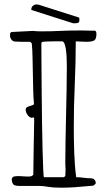

<svg xmlns="http://www.w3.org/2000/svg" viewBox="-20 -826 496 882"><path d="M34 0Q34 -14 48 -16Q62 -18 79 -16.5Q96 -15 112 -15Q128 -15 133 -24Q133 -65 134 -99Q135 -133 135 -164Q135 -173 135.5 -187Q136 -201 136 -216Q136 -231 136.5 -246Q137 -261 137 -272Q137 -283 136 -287Q130 -285 127 -285Q116 -285 107 -297.5Q98 -310 98 -321Q98 -330 104 -333.5Q110 -337 117 -339Q124 -341 130 -343Q136 -345 136 -350Q133 -380 132.5 -415.5Q132 -451 131 -487.5Q130 -524 129.5 -560Q129 -596 126 -627Q124 -629 121.5 -631.5Q119 -634 117 -634H79Q66 -634 51 -635Q40 -635 33 -643.5Q26 -652 26 -662Q26 -668 26.5 -672Q27 -676 33 -679L132 -684Q141 -683 149.5 -682.5Q158 -682 167 -682Q195 -682 215.5 -682.5Q236 -683 255.5 -684Q275 -685 296 -685.5Q317 -686 345 -686Q349 -686 359 -686Q369 -686 380 -685.5Q391 -685 401.5 -685Q412 -685 416 -685Q421 -683 422 -679Q423 -675 423 -671Q423 -647 413 -640.5Q403 -634 376 -634Q362 -634 349 -635Q336 -636 328 -636Q328 -540 323.5 -440Q319 -340 319 -240Q319 -184 321 -124.5Q323 -65 330 -12Q346 -12 364 -9.5Q382 -7 398 -7Q408 -7 414 -0.5Q420 6 420 17V16Q419 18 417 20Q415 22 413 24Q411 26 407 27L324 34Q323 34 315 34.5Q307 35 296 35.5Q285 36 273.5 36Q262 36 255 36Q236 36 224.5 35Q213 34 203 32.5Q193 31 182 29.5Q171 28 152 28H68Q51 28 43.5 23Q36 18 34 0ZM170 -623Q170 -589 170.5 -530.5Q171 -472 171.5 -404.5Q172 -337 173 -267Q174 -197 175.5 -140.5Q177 -84 178.5 -48Q180 -12 182 -12H274L280 -18Q280 -19 280.5 -28.5Q281 -38 281 -43Q281 -46 281 -51.5Q281 -57 280.5 -63Q280 -69 280 -74Q280 -79 280 -80Q280 -120 281 -177.5Q282 -235 283.5 -296.5Q285 -358 286 -417.5Q287 -477 287 -521Q287 -543 286 -563.5Q285 -584 282.5 -600Q280 -616 276 -626Q272 -636 265 -636Q260 -636 249 -636Q238 -636 224.5 -636Q211 -636 198 -635.5Q185 -635 176 -634Q171 -632 170.5 -629.5Q170 -627 170 -623ZM345 -737Q345 -725 340 -722Q335 -719 324 -719H317Q315 -719 313 -720L125 -780Q124 -780 124 -781V-783Q124 -794 132 -800Q140 -806 150 -806Q150 -805 151 -805H153H156L344 -745V-742Q344 -740 344.5 -739Q345 -738 345 -737Z"/></svg>

Font: Miltonian
Style: Regular
Weight: 400
Designer: Pablo Impallari
Foundry: Pablo Impallari
Version: Version 1.008